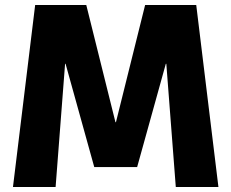

<svg xmlns="http://www.w3.org/2000/svg" viewBox="-20 -750 928 770"><path d="M32 0 121 -730H326L443 -260H445L562 -730H767L856 0H685L647 -494H645L530 -80H358L243 -494H241L203 0Z"/></svg>

Font: M PLUS 2 ExtraBold
Style: Regular
Weight: 800
Version: Version 1.001